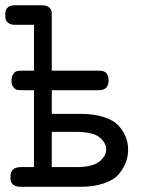

<svg xmlns="http://www.w3.org/2000/svg" viewBox="-25 -714 570 734"><path d="M-4.9 -659.2Q-4.9 -694.3 32.2 -693.8H136.2Q153.3 -693.8 162.1 -686Q170.9 -678.2 171.9 -671.1Q172.9 -664.1 172.9 -651.9V-443.8H356Q390.1 -443.8 390.1 -405.8Q390.1 -368.7 351.1 -369.1H172.9V-278.8H282.2Q335.4 -278.8 373.8 -265.9Q412.1 -252.9 430.7 -231Q449.2 -209 457 -187Q464.8 -165 464.8 -142.1Q464.8 -118.2 457 -95.7Q449.2 -73.2 430.7 -50Q412.1 -26.9 373.5 -13.4Q335 0 282.2 0H51.8Q12.7 -1 15.1 -38.1Q14.2 -75.2 55.2 -75.2H105V-369.1H62Q48.8 -369.1 42 -370.1Q35.2 -371.1 27.1 -379.6Q19 -388.2 19 -403.8Q19 -421.9 25.6 -430.9Q32.2 -439.9 39.1 -441.9Q45.9 -443.8 58.1 -443.8H105V-619.1H33.2Q16.1 -619.1 7.1 -626Q-2 -632.8 -3.4 -639.9Q-4.9 -647 -4.9 -659.2ZM172.9 -75.2H267.1Q328.1 -75.2 354.5 -96.2Q380.9 -117.2 380.9 -143.1Q380.9 -168 355.5 -189Q330.1 -210 263.2 -210H172.9Z"/></svg>

Font: CMU Typewriter Text
Style: Bold
Weight: 700
Version: Version 0.7.0